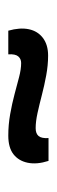

<svg xmlns="http://www.w3.org/2000/svg" viewBox="143 -530 137 463"><g transform="rotate(90 211.5 -298.5)"><path d="M307 -250Q281 -250 255.5 -254.5Q230 -259 207.5 -265Q185 -271 166 -276Q147 -281 132 -281Q122 -281 116 -274Q110 -267 111 -250H54Q46 -278 50.5 -299.5Q55 -321 71.5 -333.5Q88 -346 114 -346Q137 -346 161.5 -341.5Q186 -337 209 -331Q232 -325 252.5 -320.5Q273 -316 289 -316Q302 -316 308 -323Q314 -330 313 -347H368Q377 -319 372.5 -297Q368 -275 352 -262.5Q336 -250 307 -250Z"/></g></svg>

Font: Bricolage Grotesque SemiCondensed Light
Style: Regular
Weight: 300
Width: 4
Designer: Mathieu Triay
Foundry: Atelier Triay
Version: Version 1.000;gftools[0.9.30]